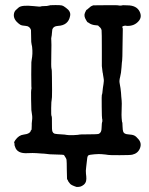

<svg xmlns="http://www.w3.org/2000/svg" viewBox="-20 -588 587 756"><path d="M36 -26Q34 -27 40 -36Q54 -56 73 -58Q100 -61 102 -76H103V-74Q105 -77 105 -94V-102Q108 -123 106.5 -133Q105 -143 104.5 -147.5Q104 -152 103.5 -154.5Q103 -157 102.5 -195.5Q102 -234 103 -235Q104 -236 104 -241.5Q104 -247 103.5 -248Q103 -249 103 -295.5Q103 -342 103.5 -343Q104 -344 104.5 -350.5Q105 -357 105.5 -357.5Q106 -358 106.5 -364Q107 -370 107.5 -376.5Q108 -383 107.5 -389.5Q107 -396 106.5 -402.5Q106 -409 105 -410L103 -423L102 -470Q97 -485 81.5 -486Q66 -487 60 -490.5Q54 -494 46 -502Q29 -520 37 -541Q41 -548 43 -549Q45 -550 53 -558Q65 -569 112 -564Q138 -561 140.5 -562.5Q143 -564 153 -564Q163 -564 164.5 -564.5Q166 -565 172 -566Q178 -567 178.5 -567.5Q179 -568 198.5 -568Q218 -568 224 -566.5Q230 -565 240 -557Q260 -543 256 -525Q249 -488 208 -486Q190 -485 186 -472Q185 -468 184.5 -458Q184 -448 182.5 -442.5Q181 -437 182 -429Q183 -421 182 -373Q181 -325 182.5 -319Q184 -313 184 -307Q184 -301 184.5 -283.5Q185 -266 185 -232Q185 -198 183.5 -195Q182 -192 181.5 -162.5Q181 -133 183 -131Q185 -129 184.5 -102.5Q184 -76 186.5 -70Q189 -64 194 -62Q198 -60 235 -58Q249 -55 270.5 -56Q292 -57 292 -58Q292 -59 328 -59Q364 -59 369 -61Q380 -66 380 -84Q381 -107 382 -107Q383 -107 383 -113.5Q383 -120 382 -121Q381 -122 380.5 -168Q380 -214 381 -214.5Q382 -215 383 -222Q385 -244 387.5 -257Q390 -270 388 -279.5Q386 -289 385.5 -295Q385 -301 384 -303L381 -328V-387Q381 -463 380 -469Q379 -475 374.5 -479.5Q370 -484 369 -484.5Q368 -485 367.5 -486.5Q367 -488 358 -488.5Q349 -489 342 -491.5Q335 -494 331 -497Q327 -500 325.5 -500Q324 -500 319 -509Q309 -525 314.5 -537.5Q320 -550 321 -549.5Q322 -549 326 -553L338 -563L347 -567Q349 -567 397.5 -567.5Q446 -568 446 -567Q446 -566 453 -566Q460 -566 460.5 -567Q461 -568 481 -567Q518 -567 530 -542Q540 -521 526 -505Q509 -485 480 -486Q477 -486 477 -486.5Q477 -487 475 -487Q469 -487 464.5 -485Q460 -483 462 -480Q464 -477 463.5 -471Q463 -465 462.5 -409.5Q462 -354 461 -350Q460 -346 458.5 -323Q457 -300 453 -285Q449 -270 451 -261Q453 -252 454.5 -240.5Q456 -229 456.5 -223Q457 -217 457.5 -208Q458 -199 459 -192Q460 -185 459 -158Q458 -131 459 -123Q460 -115 460 -112.5Q460 -110 460.5 -108.5Q461 -107 461 -106.5Q461 -106 461.5 -106.5Q462 -107 462.5 -91Q463 -75 465 -70Q468 -60 484.5 -59Q501 -58 508.5 -54.5Q516 -51 525 -40Q539 -24 531 -4Q523 16 501 21Q493 23 451 23Q409 23 406 22Q403 21 396 20.5Q389 20 380 19Q371 18 352 19.5Q333 21 328.5 23.5Q324 26 323 38.5Q322 51 319.5 68.5Q317 86 318.5 96Q320 106 320 116Q320 135 303 144Q296 148 288 148H281Q260 141 256 135.5Q252 130 250.5 128.5Q249 127 247.5 123Q246 119 245 118.5Q244 118 244 118L243 78Q243 50 242 42Q242 37 233 24Q234 25 234 25L231 22Q228 21 205 20.5Q182 20 176 19.5Q170 19 163 18Q156 17 153.5 17Q151 17 143.5 16.5Q136 16 123 15Q110 14 90 15Q47 18 39 -11Q38 -15 37.5 -15Q37 -15 37 -20.5Q37 -26 36 -26Z"/></svg>

Font: TT2020 Style E
Style: Regular
Weight: 400
Version: Version 00.2